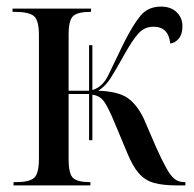

<svg xmlns="http://www.w3.org/2000/svg" viewBox="-20 -562 588 582"><path d="M21 0V-10H30Q68 -10 83 -22.5Q98 -35 98 -81V-456Q98 -501 82.5 -513.5Q67 -526 26 -526H18V-536H256V-526H253Q217 -526 202.5 -514Q188 -502 188 -457V-287H250V-425H260V-289Q291 -298 308.5 -334.5Q326 -371 354 -429Q383 -487 406 -514.5Q429 -542 468 -542Q498 -542 515.5 -525Q533 -508 533 -483Q533 -458 522 -445Q511 -432 496 -430Q491 -481 445 -481Q418 -481 399.5 -460.5Q381 -440 356 -395Q331 -350 315.5 -325.5Q300 -301 278 -287Q337 -285 366 -265.5Q395 -246 416 -202L453 -116Q472 -74 485 -51Q498 -28 510 -19Q522 -10 538 -10H542V0H517Q474 0 447 -7.5Q420 -15 401 -36.5Q382 -58 365 -100L327 -191Q307 -239 294.5 -255.5Q282 -272 260 -275V-137H250V-277H188V-80Q188 -34 202 -22Q216 -10 251 -10H254V0Z"/></svg>

Font: Noto Serif Display Condensed
Style: Regular
Weight: 400
Width: 3
Designer: Monotype Design Team
Foundry: Monotype Imaging Inc.
Version: Version 2.009